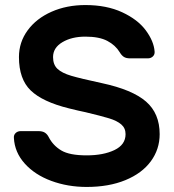

<svg xmlns="http://www.w3.org/2000/svg" viewBox="-20 -730 688 760"><path d="M585 -506.5C590.3 -511.5 592.7 -518 592 -526C590 -553.3 578.3 -581.3 557 -610C535.7 -638.7 504.5 -662.5 463.5 -681.5C422.5 -700.5 374 -710 318 -710C268.7 -710 224 -701.2 184 -683.5C144 -665.8 112.5 -641.3 89.5 -610C66.5 -578.7 55 -543.3 55 -504C55 -446 70.5 -402 101.5 -372C132.5 -342 183 -318.3 253 -301C279.7 -294.3 301.3 -289.3 318 -286C360 -276 391.3 -267.8 412 -261.5C432.7 -255.2 448.7 -247.2 460 -237.5C471.3 -227.8 477 -215 477 -199C477 -171 462.3 -150 433 -136C403.7 -122 367 -115 323 -115C277.7 -115 244.2 -121.5 222.5 -134.5C200.8 -147.5 184.3 -165 173 -187C169 -195 163.8 -201 157.5 -205C151.2 -209 142.7 -211 132 -211H62C54 -211 47.3 -208.5 42 -203.5C36.7 -198.5 34.3 -192 35 -184C37 -146 51.3 -112.2 78 -82.5C104.7 -52.8 139.7 -30 183 -14C226.3 2 273 10 323 10C381.7 10 432.8 1 476.5 -17C520.2 -35 553.7 -59.8 577 -91.5C600.3 -123.2 612 -159 612 -199C612 -253.7 594 -296.7 558 -328C522 -359.3 463.7 -383.7 383 -401C327 -413 286.7 -422.7 262 -430C237.3 -437.3 219.2 -446.5 207.5 -457.5C195.8 -468.5 190 -484 190 -504C190 -528.7 202.3 -548.3 227 -563C251.7 -577.7 282 -585 318 -585C354.7 -585 383.7 -579.3 405 -568C426.3 -556.7 442.7 -541.7 454 -523C458.7 -515 464 -509 470 -505C476 -501 484.3 -499 495 -499H565C573 -499 579.7 -501.5 585 -506.5Z"/></svg>

Font: Rubik
Style: Regular
Weight: 500
Designer: Hubert & Fischer
Foundry: Hubert & Fischer
Version: Version 1.100